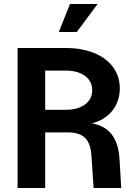

<svg xmlns="http://www.w3.org/2000/svg" viewBox="-20 -940 682 960"><path d="M68 -700H308Q389 -700 450.5 -675Q512 -650 545.5 -604Q579 -558 579 -498Q579 -446 554 -404.5Q529 -363 484.5 -340Q440 -317 383 -317L393 -327Q481 -327 527 -281Q573 -235 578 -140L586 0H448L437 -163Q433 -224 405 -251Q377 -278 318 -278H206V0H68ZM441 -489Q441 -534 405 -560.5Q369 -587 308 -587H206V-391H308Q369 -391 405 -417.5Q441 -444 441 -489ZM330 -920H468L364 -780H274Z"/></svg>

Font: Uncut Sans Variable
Style: Regular
Weight: 400
Designer: Kasper Nordkvist
Foundry: UNCUT.wtf
Version: Version 1.304;Glyphs 3.2 (3246)